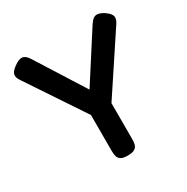

<svg xmlns="http://www.w3.org/2000/svg" viewBox="-162 -838 962 989"><g transform="rotate(-30 319.0 -344.0)"><path d="M586 -682Q615 -662 618 -644Q621 -626 604 -602L381 -265V-50Q381 -33 377.5 -19.5Q374 -6 361 2.5Q348 11 320 11Q291 11 278.5 2.5Q266 -6 262.5 -20Q259 -34 259 -52V-265L35 -601Q17 -626 21.5 -644Q26 -662 54 -681Q74 -695 88.5 -698Q103 -701 115 -693Q127 -685 138 -667L318 -382L501 -667Q513 -685 524.5 -692.5Q536 -700 551 -697.5Q566 -695 586 -682Z"/></g></svg>

Font: Fredoka Medium
Style: Regular
Weight: 500
Designer: Ben Nathan
Foundry: Milena B. Brandão, Ben Nathan
Version: Version 2.001